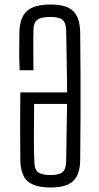

<svg xmlns="http://www.w3.org/2000/svg" viewBox="-20 -824 440 850"><path d="M204 6Q133 6 102 -22Q71 -50 70 -115Q69 -194 69 -266.5Q69 -339 70 -415H277Q277 -477 275.5 -542.5Q274 -608 273 -688Q272 -723 257 -736Q242 -749 204 -749Q161 -749 144.5 -736Q128 -723 128 -688Q127 -644 127.5 -600.5Q128 -557 128 -513H67Q65 -561 65 -598Q65 -635 66 -683Q68 -748 100 -776Q132 -804 204 -804Q273 -804 303 -776Q333 -748 335 -683Q336 -579 336.5 -489Q337 -399 336.5 -309Q336 -219 335 -115Q334 -50 303.5 -22Q273 6 204 6ZM204 -49Q242 -49 257 -62Q272 -75 273 -110Q274 -184 275 -245.5Q276 -307 277 -364H131Q131 -319 130.5 -281Q130 -243 130 -202.5Q130 -162 132 -110Q132 -75 148 -62Q164 -49 204 -49Z"/></svg>

Font: Big Shoulders Text Light
Style: Regular
Weight: 300
Designer: Patric King
Foundry: XO Type Co
Version: Version 1.000; ttfautohint (v1.8.2)